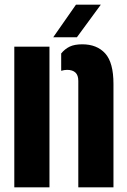

<svg xmlns="http://www.w3.org/2000/svg" viewBox="-20 -799 543 819"><path d="M41 0V-600H191V0ZM314 0V-454Q314 -478 301.8 -489.5Q289.5 -501 266 -501Q260 -501 253.8 -500Q247.5 -499 241 -497V-571Q256.5 -590 277 -600Q297.5 -610 331 -610Q393.5 -610 428.8 -571Q464 -532 464 -441V0ZM207 -640 304 -779H410L308 -640Z"/></svg>

Font: Big Shoulders Stencil Display Thin Black
Style: Regular
Weight: 900
Version: Version 2.001